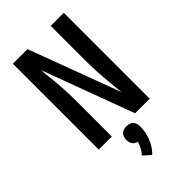

<svg xmlns="http://www.w3.org/2000/svg" viewBox="-293 -822 1162 1162"><g transform="rotate(-45 288.0 -241.5)"><path d="M70 0H182V-294Q182 -342 180 -390.5Q178 -439 173 -487L167 -542Q166 -553 165 -564.5Q164 -576 163 -588L381 0H506V-735H394V-441Q394 -393 396.5 -344.5Q399 -296 404 -248L409 -193Q410 -182 411.5 -170.5Q413 -159 414 -148L195 -735H70ZM276 252Q311 218 329 171.5Q347 125 347 77Q347 61 340.5 46Q334 31 319 24.5Q304 18 288 18Q272 18 257.5 24.5Q243 31 236 46Q229 61 229 77Q229 90 233.5 102.5Q238 115 248.5 123Q259 131 271 134Q265 155 254.5 174.5Q244 194 229 210Z"/></g></svg>

Font: Iosevka Sparkle Semibold
Style: Regular
Weight: 600
Designer: Belleve Invis
Foundry: Belleve Invis
Version: Version 4.5.0; ttfautohint (v1.8.3)